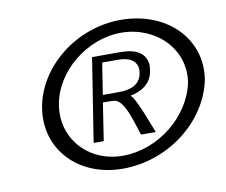

<svg xmlns="http://www.w3.org/2000/svg" viewBox="-60 -534 726 618"><g transform="rotate(-10 303.5 -225.5)"><path d="M72 -226C51 -95 149 11 295 11C446 11 578 -95 604 -226C625 -357 520 -462 370 -462C224 -462 93 -357 72 -226ZM127 -226C144 -334 253 -421 364 -421C477 -421 566 -334 549 -226C527 -118 418 -30 302 -30C191 -30 110 -118 127 -226ZM216 -87H249L268 -210H284C292 -210 300 -210 306 -209C341 -204 361 -112 371 -87H419C413 -101 374 -210 359 -216C396 -223 429 -243 435 -284C437 -295 438 -306 435 -315C427 -345 399 -360 352 -360H259ZM272 -234 288 -337H342C379 -337 407 -320 401 -284C395 -245 362 -234 324 -234Z"/></g></svg>

Font: Charger Sport
Style: DfExtObl
Weight: 400
Designer: Jasper
Foundry: Cannot Into Space Fonts
Version: Version 1.1